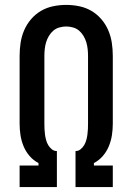

<svg xmlns="http://www.w3.org/2000/svg" viewBox="-20 -763 540 783"><path d="M60 0V-88H137V-98Q116 -109 100.5 -127Q85 -145 76 -167Q67 -189 63.5 -212Q60 -235 60 -259V-535Q60 -562 64 -588.5Q68 -615 78.5 -639.5Q89 -664 106.5 -684.5Q124 -705 147 -718.5Q170 -732 196.5 -737.5Q223 -743 250 -743Q277 -743 303.5 -737.5Q330 -732 353 -718.5Q376 -705 393.5 -684.5Q411 -664 421.5 -639.5Q432 -615 436 -588.5Q440 -562 440 -535V-259Q440 -235 436.5 -212Q433 -189 424 -167Q415 -145 399.5 -127Q384 -109 363 -98V-88H440V0H288V-147H289Q300 -147 309 -154.5Q318 -162 323.5 -171.5Q329 -181 332 -192Q335 -203 336.5 -214Q338 -225 338.5 -236.5Q339 -248 339 -259V-535Q339 -549 337.5 -563Q336 -577 332 -590.5Q328 -604 320.5 -616.5Q313 -629 302.5 -638Q292 -647 278 -651Q264 -655 250 -655Q236 -655 222 -651Q208 -647 197.5 -638Q187 -629 179.5 -616.5Q172 -604 168 -590.5Q164 -577 162.5 -563Q161 -549 161 -535V-259Q161 -248 161.5 -236.5Q162 -225 163.5 -214Q165 -203 168 -192Q171 -181 176.5 -171.5Q182 -162 191 -154.5Q200 -147 211 -147H212V0Z"/></svg>

Font: Iosevka SS18 Semibold
Style: Regular
Weight: 600
Monospace: yes
Designer: Belleve Invis
Foundry: Belleve Invis
Version: Version 25.1.1; ttfautohint (v1.8.4)